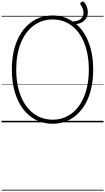

<svg xmlns="http://www.w3.org/2000/svg" viewBox="-20 -1629 1399 2557"><path d="M681 19Q558 19 458 -32.5Q358 -84 286.5 -178.5Q215 -273 176.5 -406Q138 -539 138 -703Q138 -812 155 -907.5Q172 -1003 205.5 -1083Q239 -1163 286.5 -1225.5Q334 -1288 394.5 -1332.5Q455 -1377 527 -1400Q599 -1423 681 -1423Q757 -1423 824 -1402.5Q891 -1382 947 -1343Q1002 -1345 1036.5 -1364.5Q1071 -1384 1084 -1415Q1097 -1446 1089.5 -1485.5Q1082 -1525 1053 -1567Q1047 -1577 1051 -1586.5Q1055 -1596 1064.5 -1602.5Q1074 -1609 1085 -1608.5Q1096 -1608 1103 -1598Q1137 -1550 1146 -1502Q1155 -1454 1141 -1413.5Q1127 -1373 1090.5 -1344.5Q1054 -1316 996 -1308Q1102 -1217 1161.5 -1061.5Q1221 -906 1221 -703Q1221 -594 1204 -498Q1187 -402 1154 -322Q1121 -242 1073.5 -179Q1026 -116 966 -71.5Q906 -27 834.5 -4Q763 19 681 19ZM681 -35Q754 -35 817.5 -56.5Q881 -78 935 -118.5Q989 -159 1031 -217.5Q1073 -276 1102.5 -350Q1132 -424 1147.5 -513Q1163 -602 1163 -703Q1163 -854 1129 -977Q1095 -1100 1031 -1188Q967 -1276 878.5 -1323Q790 -1370 681 -1370Q608 -1370 544 -1348.5Q480 -1327 426 -1286.5Q372 -1246 329.5 -1188Q287 -1130 257 -1055.5Q227 -981 211.5 -892.5Q196 -804 196 -703Q196 -551 230.5 -428Q265 -305 329 -217Q393 -129 482.5 -82Q572 -35 681 -35ZM0 898H1359V908H0ZM0 -20H1359V0H0ZM0 -505H1359V-500H0ZM0 -1418H1359V-1408H0Z"/></svg>

Font: Playwrite FR Trad Guides
Style: Regular
Weight: 400
Designer: Veronika Burian, José Scaglione
Foundry: TypeTogether
Version: Version 1.003